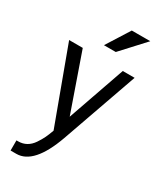

<svg xmlns="http://www.w3.org/2000/svg" viewBox="-232 -801 920 1097"><g transform="rotate(30 228.0 -253.0)"><path d="M277 -571H199L295 -723H417ZM76 217H38V150H49Q79 150 103 136.5Q127 123 144.5 97Q162 71 172.5 49Q183 27 194 -4L12 -497H102L234 -119L366 -497H444L268 2Q191 217 76 217Z"/></g></svg>

Font: Rosario
Style: Regular
Weight: 400
Designer: Hector Gatti
Foundry: Omnibus-Type
Version: Version 1.004